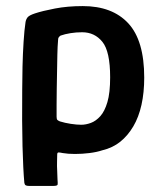

<svg xmlns="http://www.w3.org/2000/svg" viewBox="-20 -501 527 631"><path d="M60 100Q56 56 54 -20Q52 -96 53 -206Q53 -241 54 -282.5Q55 -324 57.5 -363.5Q60 -403 64 -429Q66 -439 71.5 -445Q77 -451 95 -457Q119 -465 160.5 -473Q202 -481 252 -481Q349 -481 401.5 -424.5Q454 -368 454 -246Q454 -197 445 -156.5Q436 -116 418 -85.5Q400 -55 375 -35Q350 -15 316 -7Q298 -1 274 2Q250 5 226.5 5Q203 5 186 2Q177 0 172.5 0Q168 0 168 7Q168 14 167.5 29.5Q167 45 168 61.5Q169 78 169 89Q170 100 169.5 105Q169 110 156 110H75Q68 110 64.5 108Q61 106 60 100ZM166 -117Q166 -109 169 -106.5Q172 -104 177 -102Q193 -97 212.5 -94Q232 -91 247 -91Q262 -91 278.5 -97Q295 -103 309.5 -119Q324 -135 333 -165.5Q342 -196 342 -247Q342 -332 316.5 -363.5Q291 -395 250 -395Q230 -395 211.5 -392Q193 -389 179 -384Q176 -382 173.5 -379Q171 -376 171 -371Q169 -348 168.5 -321Q168 -294 167.5 -265.5Q167 -237 166.5 -209Q166 -181 166 -157Q166 -133 166 -117Z"/></svg>

Font: Glory SemiBold
Style: Regular
Weight: 600
Designer: Robert Leuschke
Foundry: Robert Leuschke
Version: Version 1.011